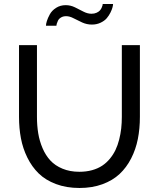

<svg xmlns="http://www.w3.org/2000/svg" viewBox="-20 -936 795 961"><path d="M311 -855Q295.9 -855 285.2 -848.4Q274.4 -841.8 270 -832.3Q265.6 -822.8 263.9 -816.7Q262.2 -810.5 262.2 -807.1H210Q210 -815.9 214.6 -830.8Q219.2 -845.7 229.5 -864.5Q239.7 -883.3 260.7 -896.7Q281.7 -910.2 309.1 -910.2Q333 -910.2 355 -899.4Q377 -888.7 397.5 -877.9Q418 -867.2 438 -867.2Q452.1 -867.2 463.1 -872.1Q474.1 -877 479.7 -883.3Q485.4 -889.6 488.8 -897.2Q492.2 -904.8 493.2 -909.2Q494.1 -913.6 494.1 -916H545.9Q545.9 -910.2 543.2 -899.4Q540.5 -888.7 533 -873.3Q525.4 -857.9 514.2 -844.7Q502.9 -831.5 483.4 -822.3Q463.9 -813 439.9 -813Q414.6 -813 391.4 -823.5Q368.2 -834 348.4 -844.5Q328.6 -855 311 -855ZM377.9 4.9Q312 4.9 259.8 -14.9Q207.5 -34.7 173.6 -67.9Q139.6 -101.1 116.9 -147.2Q94.2 -193.4 84.7 -243.9Q75.2 -294.4 75.2 -351.1V-710H165V-351.1Q165 -307.1 171.4 -268.6Q177.7 -230 193.1 -194.1Q208.5 -158.2 232.2 -132.6Q255.9 -106.9 293 -91.6Q330.1 -76.2 377 -76.2Q411.6 -76.2 440.7 -84.2Q469.7 -92.3 491.5 -106.7Q513.2 -121.1 530 -141.6Q546.9 -162.1 558.1 -185.5Q569.3 -209 576.4 -237.1Q583.5 -265.1 586.7 -293Q589.8 -320.8 589.8 -351.1V-710H680.2V-351.1Q680.2 -292 669.9 -240.2Q659.7 -188.5 636.5 -143.1Q613.3 -97.7 578.6 -65.2Q543.9 -32.7 492.7 -13.9Q441.4 4.9 377.9 4.9Z"/></svg>

Font: Rawline Medium
Style: Regular
Weight: 500
Designer: Matt McInerney, Pablo Impallari, Rodrigo Fuenzalida
Foundry: Matt McInerney, Pablo Impallari, Rodrigo Fuenzalida
Version: Version 4.020;PS 004.020;hotconv 1.0.88;makeotf.lib2.5.64775